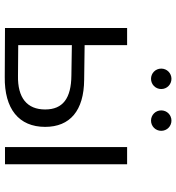

<svg xmlns="http://www.w3.org/2000/svg" viewBox="14 -772 758 827"><g transform="rotate(90 393.5 -358.0)"><path d="M305 -286C402 -285 451 -250 451 -173C451 -95 401 -54 305 -56L174 -57V-288ZM100 -526V0L310 1C449 3 526 -60 526 -173C526 -280 456 -340 323 -341L174 -343V-526ZM613 -526V0H687V-526ZM319 -629C343 -629 363 -648 363 -673C363 -698 343 -717 319 -717C295 -717 275 -698 275 -673C275 -648 295 -629 319 -629ZM499 -629C523 -629 543 -648 543 -673C543 -698 523 -717 499 -717C475 -717 455 -698 455 -673C455 -648 475 -629 499 -629Z"/></g></svg>

Font: Montserrat-Alt1
Style: Regular
Weight: 400
Designer: Differentunic
Foundry: Differentunic
Version: Version 7.222